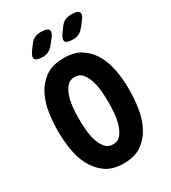

<svg xmlns="http://www.w3.org/2000/svg" viewBox="-227 -1063 1054 1186"><g transform="rotate(-30 300.0 -470.0)"><path d="M300 -125Q336 -125 356.5 -151Q377 -177 388 -214.5Q399 -252 402 -293Q405 -334 405 -365Q405 -396 402 -437.5Q399 -479 388 -516Q377 -553 356.5 -579Q336 -605 300 -605Q265 -605 244 -579Q223 -553 212 -515.5Q201 -478 198 -437Q195 -396 195 -365Q195 -334 198 -293Q201 -252 212 -214.5Q223 -177 244 -151Q265 -125 300 -125ZM300 10Q219 10 169.5 -26.5Q120 -63 92 -118.5Q64 -174 54.5 -240Q45 -306 45 -365Q45 -424 54 -490Q63 -556 90.5 -611.5Q118 -667 168 -703.5Q218 -740 300 -740Q381 -740 431 -704Q481 -668 508.5 -613Q536 -558 545.5 -493Q555 -428 555 -371Q555 -310 545.5 -243Q536 -176 508 -119.5Q480 -63 430 -26.5Q380 10 300 10ZM411 -810Q366 -810 357 -827.5Q348 -845 375 -881L398 -912Q412 -932 431.5 -941Q451 -950 475 -950Q523 -950 531.5 -931.5Q540 -913 509 -876L483 -844Q469 -827 451.5 -818.5Q434 -810 411 -810ZM194 -810Q149 -810 140 -827.5Q131 -845 158 -881L181 -912Q195 -932 214.5 -941Q234 -950 258 -950Q306 -950 314.5 -931.5Q323 -913 292 -876L266 -844Q252 -827 234.5 -818.5Q217 -810 194 -810Z"/></g></svg>

Font: Maple Mono ExtraBold
Style: Regular
Weight: 800
Monospace: yes
Designer: subframe7536
Version: Version 7.000